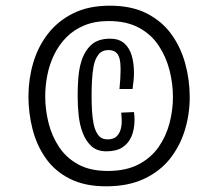

<svg xmlns="http://www.w3.org/2000/svg" viewBox="-20 -723 767 675"><path d="M353 -68Q278 -68 225.5 -94.5Q173 -121 141 -166.5Q109 -212 94.5 -268.5Q80 -325 80 -384Q80 -444 96.5 -501Q113 -558 148 -603.5Q183 -649 237 -676Q291 -703 366 -703Q443 -703 496.5 -675.5Q550 -648 583 -602Q616 -556 631.5 -498.5Q647 -441 647 -381Q647 -322 630 -266Q613 -210 578 -165.5Q543 -121 487 -94.5Q431 -68 353 -68ZM354 -191Q321 -191 301 -209.5Q281 -228 270 -258Q260 -285 256.5 -318Q253 -351 253 -387Q253 -421 255.5 -450.5Q258 -480 265 -504Q276 -542 300 -564.5Q324 -587 367 -587Q398 -587 416.5 -571Q435 -555 443 -528Q451 -501 451 -467Q451 -454 449.5 -439Q448 -424 446 -410H400Q402 -430 403 -447.5Q404 -465 404 -480Q404 -501 400.5 -516Q397 -531 387.5 -539Q378 -547 361 -547Q339 -547 326.5 -531.5Q314 -516 309 -490Q305 -468 303.5 -441.5Q302 -415 302 -386Q302 -358 303.5 -333Q305 -308 309 -288Q314 -263 325.5 -248Q337 -233 358 -233Q377 -233 387.5 -241.5Q398 -250 403 -264.5Q408 -279 408 -298Q408 -303 407.5 -307.5Q407 -312 407 -317Q407 -322 406 -327L451 -329Q452 -322 452.5 -315.5Q453 -309 453 -303Q453 -269 442.5 -244Q432 -219 410.5 -205Q389 -191 354 -191ZM359 -122Q423 -122 467 -145Q511 -168 537.5 -206Q564 -244 576 -290Q588 -336 588 -382Q588 -429 576 -476Q564 -523 538 -562.5Q512 -602 468.5 -625.5Q425 -649 362 -649Q313 -649 276 -633.5Q239 -618 213 -591.5Q187 -565 170.5 -531Q154 -497 146.5 -459.5Q139 -422 139 -384Q139 -338 150.5 -291.5Q162 -245 187.5 -206.5Q213 -168 255 -145Q297 -122 359 -122Z"/></svg>

Font: Truculenta
Style: Regular
Weight: 400
Designer: Ivan Castro, Eva Sanz & Omnibus-Type Team
Foundry: Omnibus-Type
Version: Version 1.002